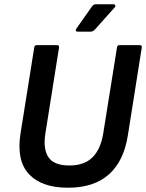

<svg xmlns="http://www.w3.org/2000/svg" viewBox="-20 -866 683 898"><path d="M298 12Q175 12 115.5 -51.5Q56 -115 76 -242L140 -643Q141 -655 152 -655H246Q258 -655 256 -643L192 -240Q181 -168 207 -130Q233 -92 305 -92Q374 -92 412.5 -130Q451 -168 463 -243L527 -643Q528 -655 539 -655H633Q645 -655 643 -643L578 -233Q559 -112 489 -50Q419 12 298 12ZM343 -718Q337 -718 335 -722Q333 -726 337 -732L409 -834Q417 -846 428 -846H511Q517 -846 519 -841.5Q521 -837 516 -831L425 -729Q415 -718 405 -718Z"/></svg>

Font: Sofia Sans
Style: Bold Italic
Weight: 700
Italic angle: -9°
Designer: Botio Nikoltchev, Ani Petrova
Foundry: lettersoup
Version: Version 4.101; ttfautohint (v1.8.4.7-5d5b)